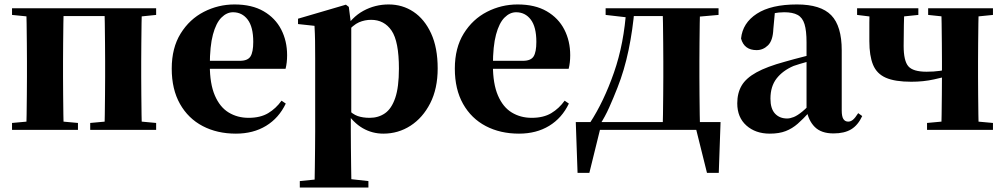

<svg xmlns="http://www.w3.org/2000/svg" viewBox="-20 -583 4512 862"><path d="M97 0Q99 -26 99.5 -68.5Q100 -111 100.5 -157Q101 -203 101 -238V-308Q101 -343 100.5 -389Q100 -435 99.5 -478Q99 -521 97 -546H266Q265 -521 264.5 -478Q264 -435 263.5 -389Q263 -343 263 -308V-238Q263 -203 263.5 -157Q264 -111 264.5 -68.5Q265 -26 266 0ZM449 0Q450 -26 450.5 -68.5Q451 -111 451.5 -157Q452 -203 452 -238V-308Q452 -343 451.5 -389Q451 -435 450.5 -478Q450 -521 449 -546H617Q616 -521 615.5 -478Q615 -435 614.5 -389Q614 -343 614 -308V-238Q614 -203 614.5 -157Q615 -111 615.5 -68.5Q616 -26 617 0ZM34 0V-31L144 -41H221L330 -31V0ZM385 0V-31L495 -41H573L681 -31V0ZM34 -516V-546H182V-505H144ZM534 -505V-546H681V-516L573 -505ZM182 -511V-546H534V-511Z M1039 17Q955 17 890 -17Q825 -51 788 -116.5Q751 -182 751 -275Q751 -368 791 -432.5Q831 -497 895.5 -530Q960 -563 1033 -563Q1111 -563 1163.5 -532.5Q1216 -502 1242.5 -450.5Q1269 -399 1269 -335Q1269 -301 1262 -274H820V-310H1057Q1092 -310 1104.5 -329.5Q1117 -349 1117 -395Q1117 -462 1092 -495Q1067 -528 1026 -528Q998 -528 974 -504Q950 -480 936 -428Q922 -376 922 -290Q922 -207 944.5 -154.5Q967 -102 1006.5 -78Q1046 -54 1096 -54Q1149 -54 1184 -75Q1219 -96 1244 -131L1263 -118Q1232 -53 1174.5 -18Q1117 17 1039 17Z M1326 259V230L1434 219H1535L1634 230V259ZM1392 259Q1393 213 1393.5 168.5Q1394 124 1394.5 83Q1395 42 1395 7V-320Q1395 -369 1394.5 -400Q1394 -431 1392 -467L1318 -475V-499L1533 -562L1546 -552L1556 -474L1557 -468V-74L1555 -60V6Q1555 41 1555.5 82.5Q1556 124 1556.5 168.5Q1557 213 1558 259ZM1701 17Q1651 17 1608.5 -7.5Q1566 -32 1531 -85H1519L1540 -94Q1563 -70 1586 -62Q1609 -54 1640 -54Q1679 -54 1708.5 -74.5Q1738 -95 1754.5 -143.5Q1771 -192 1771 -275Q1771 -397 1738 -445.5Q1705 -494 1646 -494Q1618 -494 1592 -483Q1566 -472 1532 -433L1515 -444H1522Q1559 -506 1611.5 -534.5Q1664 -563 1725 -563Q1787 -563 1836.5 -530Q1886 -497 1915.5 -433Q1945 -369 1945 -276Q1945 -185 1911.5 -119.5Q1878 -54 1823 -18.5Q1768 17 1701 17Z M2310 17Q2226 17 2161 -17Q2096 -51 2059 -116.5Q2022 -182 2022 -275Q2022 -368 2062 -432.5Q2102 -497 2166.5 -530Q2231 -563 2304 -563Q2382 -563 2434.5 -532.5Q2487 -502 2513.5 -450.5Q2540 -399 2540 -335Q2540 -301 2533 -274H2091V-310H2328Q2363 -310 2375.5 -329.5Q2388 -349 2388 -395Q2388 -462 2363 -495Q2338 -528 2297 -528Q2269 -528 2245 -504Q2221 -480 2207 -428Q2193 -376 2193 -290Q2193 -207 2215.5 -154.5Q2238 -102 2277.5 -78Q2317 -54 2367 -54Q2420 -54 2455 -75Q2490 -96 2515 -131L2534 -118Q2503 -53 2445.5 -18Q2388 17 2310 17Z M3123 0H2659L2677 -14L2626 193H2573L2565 -35H3215L3207 193H3154L3102 -16ZM2954 0Q2956 -26 2956.5 -68.5Q2957 -111 2957.5 -157Q2958 -203 2958 -238V-308Q2958 -343 2957.5 -389Q2957 -435 2956.5 -478Q2956 -521 2954 -546H3123Q3122 -521 3121.5 -478Q3121 -435 3120.5 -389Q3120 -343 3120 -308V-238Q3120 -203 3120.5 -157Q3121 -111 3121.5 -68.5Q3122 -26 3123 0ZM2699 -516V-546H2801V-505H2795ZM3044 -505V-546H3206V-516L3081 -505ZM2629 -32Q2691 -127 2736.5 -257.5Q2782 -388 2792 -546H2829Q2821 -449 2802 -358Q2783 -267 2752 -189Q2734 -143 2715 -100.5Q2696 -58 2673 -23V-10ZM2801 -511V-546H3045V-511Z M3436 17Q3372 17 3331 -19.5Q3290 -56 3290 -119Q3290 -165 3309.5 -198.5Q3329 -232 3376 -258Q3423 -284 3504 -306Q3542 -317 3593.5 -330Q3645 -343 3685 -353V-327Q3645 -317 3605.5 -306Q3566 -295 3543 -287Q3494 -266 3466.5 -230.5Q3439 -195 3439 -140Q3439 -95 3459.5 -73Q3480 -51 3514 -51Q3527 -51 3543.5 -57.5Q3560 -64 3582.5 -82.5Q3605 -101 3636 -136L3655 -80H3614Q3586 -49 3561.5 -27.5Q3537 -6 3507.5 5.5Q3478 17 3436 17ZM3722 16Q3667 16 3638 -13Q3609 -42 3601 -91V-93V-393Q3601 -445 3592 -474.5Q3583 -504 3561 -516Q3539 -528 3501 -528Q3477 -528 3451 -523Q3425 -518 3387 -505L3459 -529L3452 -453Q3450 -401 3428 -379.5Q3406 -358 3377 -358Q3321 -358 3307 -410Q3314 -480 3378 -521.5Q3442 -563 3558 -563Q3665 -563 3712 -514.5Q3759 -466 3759 -357V-88Q3759 -60 3766.5 -48.5Q3774 -37 3788 -37Q3799 -37 3809 -45Q3819 -53 3833 -75L3851 -62Q3832 -21 3801.5 -2.5Q3771 16 3722 16Z M4071 -216Q3998 -216 3957 -234Q3916 -252 3899.5 -292.5Q3883 -333 3883 -398Q3883 -448 3883 -481.5Q3883 -515 3884 -546H4040Q4039 -511 4038 -471Q4037 -431 4037 -377Q4037 -310 4058 -285.5Q4079 -261 4140 -261Q4172 -261 4200.5 -265Q4229 -269 4266 -279V-249Q4220 -237 4173 -226.5Q4126 -216 4071 -216ZM4206 0Q4207 -26 4207.5 -68.5Q4208 -111 4208.5 -157.5Q4209 -204 4209 -240V-308Q4209 -343 4208.5 -389Q4208 -435 4207.5 -478Q4207 -521 4206 -546H4374Q4373 -521 4372.5 -478Q4372 -435 4371.5 -389Q4371 -343 4371 -308V-238Q4371 -203 4371.5 -157Q4372 -111 4372.5 -68.5Q4373 -26 4374 0ZM3828 -516V-546H4103V-516L3996 -505H3917ZM4142 0V-31L4250 -41H4328L4438 -31V0ZM4147 -516V-546H4438V-516L4329 -505H4251Z"/></svg>

Font: Noto Serif JP Black
Style: Regular
Weight: 900
Designer: Ryoko NISHIZUKA 西塚涼子 (kana & ideographs); Frank Grießhammer (Latin, Greek & Cyrillic); Wenlong ZHANG 张文龙 (bopomofo); San
Foundry: Adobe
Version: Version 2.003-H1;hotconv 1.1.1;makeotfexe 2.6.0